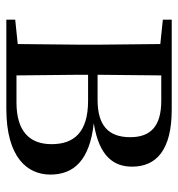

<svg xmlns="http://www.w3.org/2000/svg" viewBox="2 -564 562 606"><g transform="rotate(90 283.0 -261.0)"><path d="M118 0H323C478 0 531 -67 531 -139C531 -213 486 -263 369 -276C477 -293 506 -342 506 -397C506 -473 454 -522 326 -522H42V-494L119 -486L121 -292V-230L119 -36L42 -28V0ZM218 -489H298C380 -489 413 -454 413 -391C413 -322 376 -288 295 -288H216ZM216 -258H298C397 -258 435 -214 435 -143C435 -72 393 -32 303 -32H218L216 -230Z"/></g></svg>

Font: Noto Serif CJK SC Medium
Style: Regular
Weight: 500
Designer: Ryoko NISHIZUKA 西塚涼子 (kana & ideographs); Frank Grießhammer (Latin, Greek & Cyrillic); Wenlong ZHANG 张文龙 (bopomofo); San
Foundry: Adobe
Version: Version 2.001;hotconv 1.1.0;makeotfexe 2.6.0